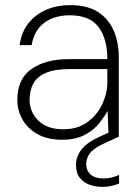

<svg xmlns="http://www.w3.org/2000/svg" viewBox="-20 -536 546 753"><path d="M223 12Q166 12 127 -10Q88 -32 68 -67.5Q48 -103 48 -144Q48 -226 103 -265Q158 -304 249 -304H401Q401 -384 366.5 -430Q332 -476 254 -476Q193 -476 153.5 -446.5Q114 -417 104 -359H57Q64 -411 92.5 -446Q121 -481 163 -498.5Q205 -516 254 -516Q323 -516 365 -488.5Q407 -461 426.5 -414.5Q446 -368 446 -309V0H406L402 -101Q390 -79 369 -52.5Q348 -26 312.5 -7Q277 12 223 12ZM228 -29Q285 -29 323.5 -57.5Q362 -86 381.5 -128.5Q401 -171 401 -212V-265H253Q193 -265 158.5 -249.5Q124 -234 110 -207Q96 -180 96 -145Q96 -97 130.5 -63Q165 -29 228 -29ZM382 197Q357 197 333 189Q309 181 293.5 162Q278 143 278 110Q278 79 299 51Q320 23 373 -1L431 -27L446 0L383 29Q345 47 331.5 66.5Q318 86 318 107Q318 133 335.5 148.5Q353 164 386 164Q416 164 447 150V184Q414 197 382 197Z"/></svg>

Font: DM Sans ExtraLight
Style: Regular
Weight: 200
Designer: Colophon Foundry, Jonny Pinhorn
Foundry: Colophon Foundry
Version: Version 4.004; ttfautohint (v1.8.4.7-5d5b)